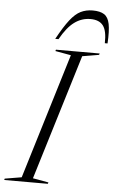

<svg xmlns="http://www.w3.org/2000/svg" viewBox="-104 -981 609 1022"><g transform="rotate(5 201.0 -470.0)"><path d="M254 -692.5 170 -707.5 172.5 -715H406L403.5 -707.5L314.5 -692.5L110 -22.5L194 -7.5L191.5 0H-41.5L-39.5 -7.5L50 -22.5ZM341.5 -893.5Q294.5 -893.5 255.8 -865Q217 -836.5 181 -772H163.5Q200 -839 228.5 -875.5Q257 -912 285.5 -926Q314 -940 349.5 -940Q389 -940 410.8 -926Q432.5 -912 439.8 -875.8Q447 -839.5 443 -772H428.5Q430.5 -837 409.8 -865.2Q389 -893.5 341.5 -893.5Z"/></g></svg>

Font: Newsreader 72pt Light
Style: Italic
Weight: 300
Italic angle: -17°
Designer: Hugues Gentile
Foundry: Production Type
Version: Version 1.003; ttfautohint (v1.8.3)